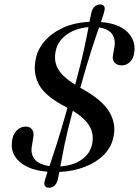

<svg xmlns="http://www.w3.org/2000/svg" viewBox="-20 -796 640 885"><path d="M245.5 35Q234.5 69.5 205.5 69.5Q193 69.5 187.2 60.8Q181.5 52 187 34.5Q189.5 26 192.5 16.5Q195.5 7 199 -4.5Q114.5 -11.5 71.2 -49.5Q28 -87.5 35 -141.5Q37.5 -174 55.8 -193.2Q74 -212.5 98 -212.5Q118.5 -212.5 128.2 -198.5Q138 -184.5 133 -160L127 -123Q120 -86 140.2 -61.5Q160.5 -37 208 -30.5Q221 -68.5 241.2 -131.5Q261.5 -194.5 291 -299Q288 -301 284.5 -302.5Q189.5 -351.5 160.2 -404.8Q131 -458 144.5 -522.5Q152.5 -567.5 185 -605.5Q217.5 -643.5 270.2 -667.8Q323 -692 392.5 -695.5Q395.5 -710 397.8 -721.5Q400 -733 402.5 -743Q407.5 -759 418.2 -767.2Q429 -775.5 442 -775.5Q454 -775.5 459.8 -767.2Q465.5 -759 460.5 -742.5Q458 -733 454.2 -721.2Q450.5 -709.5 445 -694.5Q528.5 -687.5 567 -648.8Q605.5 -610 599.5 -559Q597.5 -530 580.8 -512.2Q564 -494.5 541 -494.5Q519.5 -495 508 -507.8Q496.5 -520.5 501 -543.5L507.5 -579Q513.5 -616.5 496 -640Q478.5 -663.5 436.5 -669.5Q422.5 -630 401.2 -564.2Q380 -498.5 350 -391.5Q354 -389.5 358 -387Q450 -336 482.8 -282Q515.5 -228 504 -169.5Q495.5 -120 460 -83.8Q424.5 -47.5 370.8 -26.8Q317 -6 253.5 -3.5Q251 8.5 249.2 17.8Q247.5 27 245.5 35ZM237 -561.5Q227 -516.5 246.5 -480Q266 -443.5 326.5 -405.5Q354 -507 367.5 -569.8Q381 -632.5 388 -671Q330.5 -666.5 288.2 -637Q246 -607.5 237 -561.5ZM404.5 -132Q414 -175.5 393.5 -212.8Q373 -250 315.5 -285.5Q289 -186.5 276.8 -126.2Q264.5 -66 258 -29Q316 -32.5 355.8 -59.8Q395.5 -87 404.5 -132Z"/></svg>

Font: Fraunces 9pt S000
Style: Italic
Weight: 400
Italic angle: -16°
Version: Version 1.000; ttfautohint (v1.8.3)